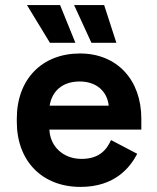

<svg xmlns="http://www.w3.org/2000/svg" viewBox="-20 -720 617 754"><path d="M296 14C432 14 491 -63 519 -116L416 -170C399 -132 370 -96 300 -96C230 -96 177 -143 174 -211H535V-254C535 -406 440 -510 294 -510C146 -510 46 -410 46 -254V-242C46 -86 147 14 296 14ZM86 -700 176 -552H276L216 -700ZM175 -305C184 -362 225 -400 293 -400C358 -400 401 -362 407 -305ZM271 -700 339 -552H437L389 -700Z"/></svg>

Font: Meta Space
Style: Bold
Weight: 700
Designer: Meta Pool / Florian Karsten
Foundry: Meta Pool / Florian Karsten
Version: Version 2.000;Glyphs 3.1.1 (3137)